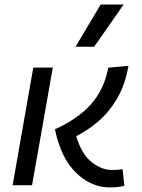

<svg xmlns="http://www.w3.org/2000/svg" viewBox="-20 -815 626 845"><path d="M461.9 9.8Q380.9 9.8 314.5 -54.9Q248 -119.6 221.7 -246.1Q322.3 -291 380.4 -356.2Q438.5 -421.4 456.5 -517.1L545.4 -525.4Q530.8 -441.4 495.4 -381.3Q460 -321.3 412.8 -281Q365.7 -240.7 315.4 -215.8Q339.4 -135.7 383.5 -101.3Q427.7 -66.9 471.2 -66.9Q487.8 -66.9 498.3 -67.6Q508.8 -68.4 519.5 -70.3L527.3 2.9Q513.2 6.3 497.3 8.1Q481.4 9.8 461.9 9.8ZM35.6 0 126.5 -517.6H212.4L121.1 0ZM312.5 -609.4 422.9 -794.9H523.9L394.5 -609.4Z"/></svg>

Font: Cascadia Code NF SemiLight
Style: Italic
Weight: 350
Italic angle: -10°
Monospace: yes
Designer: Aaron Bell
Foundry: Saja Typeworks
Version: Version 2404.023; ttfautohint (v1.8.4)